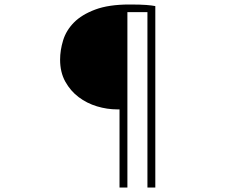

<svg xmlns="http://www.w3.org/2000/svg" viewBox="-20 -775 1040 853"><path d="M511 -289H501Q456 -289 411 -302.5Q366 -316 329.5 -343.5Q293 -371 270 -412.5Q247 -454 247 -510Q247 -552 260.5 -596Q274 -640 308.5 -675Q343 -710 403 -732.5Q463 -755 555 -755Q604 -755 629.5 -753Q655 -751 670 -748V58H635V-721H546V58H511Z"/></svg>

Font: SpoqaHanSansJP-Thin
Style: Regular
Weight: 250
Designer: [Source Han Sans]
Ryoko NISHIZUKA  (kana & ideographs); Paul D. Hunt (Latin, Greek & Cyrillic); Wenlong ZHANG  (bopomofo
Foundry: Spoqa (http://bi.spoqa.com)
Version: Version 1.002.20150607